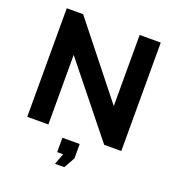

<svg xmlns="http://www.w3.org/2000/svg" viewBox="-160 -838 1084 1180"><g transform="rotate(20 381.5 -248.5)"><path d="M333 213 360 141H321V47H434V141L394 213ZM212 -455V0H74V-710H181L551 -244V-709H689V0H577Z"/></g></svg>

Font: IngvarSans
Style: Bold
Weight: 700
Version: Version 3.000